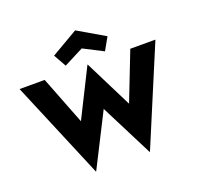

<svg xmlns="http://www.w3.org/2000/svg" viewBox="-129 -844 1051 1020"><g transform="rotate(-20 397.0 -334.0)"><path d="M244 37H246L397 -261L548 37H550L781 -513H639L533 -241L398 -511H396L261 -241L155 -513H13ZM286 -546 397 -603 508 -546 548 -617 397 -705 246 -617Z"/></g></svg>

Font: Lineal
Style: Bold
Weight: 700
Designer: Created by Frank Adebiaye with contributions from Anton Moglia & Ariel Martín Pérez
Created by Frank ADEBIAYE with FontF
Foundry: Velvetyne Type Foundry
Version: Version 2.000;Glyphs 3.2 (3227)